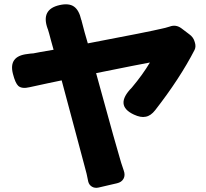

<svg xmlns="http://www.w3.org/2000/svg" viewBox="-20 -823 970 903"><path d="M395 31Q388 -7 378 -41Q370 -71 338 -191Q294 -358 270 -445Q247 -440 203 -431Q144 -418 120 -413Q83 -404 66 -419Q52 -432 41 -475Q19 -559 109 -569Q114 -570 123.5 -571Q133 -572 137 -572Q155 -576 232 -589Q228 -604 220 -632Q210 -671 205 -686Q205 -687 204 -688Q171 -779 260 -799Q304 -809 328 -792Q352 -775 362 -730Q363 -729 363.5 -727Q364 -725 364 -724Q368 -709 378 -671Q388 -637 393 -619Q682 -674 740 -688Q756 -691 778 -698Q807 -709 833 -690L870 -662Q890 -648 896 -625Q903 -604 895 -588Q826 -454 710 -305Q689 -278 665 -274Q642 -269 610 -284Q517 -327 600 -411Q652 -473 685 -529Q645 -522 432 -479Q438 -456 451 -410Q527 -133 545 -74Q546 -70 550 -57Q558 -34 562 -21Q570 1 561 17.5Q552 34 530 39L491 48L444 59Q426 63 412.5 55Q399 47 395 31Z"/></svg>

Font: GenSenRounded TW H
Style: Regular
Weight: 900
Version: Version 1.501;PS 1;hotconv 16.6.51;makeotf.lib2.5.65220